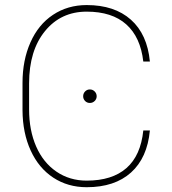

<svg xmlns="http://www.w3.org/2000/svg" viewBox="-20 -741 688 770"><path d="M581.1 -217.8Q570.8 -107.9 505.4 -49.1Q439.9 9.8 327.6 9.8Q252 9.8 193.6 -28.6Q135.3 -66.9 103 -137.5Q70.8 -208 70.3 -298.8V-408.7Q70.3 -499.5 102.1 -571Q133.8 -642.6 192.6 -681.6Q251.5 -720.7 327.6 -720.7Q439 -720.7 504.9 -662.1Q570.8 -603.5 581.1 -494.1H554.7Q543.5 -592.3 486.3 -643.3Q429.2 -694.3 327.6 -694.3Q224.1 -694.3 160.4 -616.2Q96.7 -538.1 96.7 -406.7V-302.2Q96.7 -218.3 125 -153.6Q153.3 -88.9 206.3 -52.7Q259.3 -16.6 327.6 -16.6Q429.7 -16.6 487.1 -66.9Q544.4 -117.2 554.7 -217.8ZM313.5 -355Q313.5 -366.2 321.3 -374.3Q329.1 -382.3 340.3 -382.3Q351.6 -382.3 359.6 -374.3Q367.7 -366.2 367.7 -355Q367.7 -343.8 359.6 -335.9Q351.6 -328.1 340.3 -328.1Q329.1 -328.1 321.3 -335.9Q313.5 -343.8 313.5 -355Z"/></svg>

Font: Roboto Thin
Style: Regular
Weight: 250
Designer: Google
Version: Version 2.134; 2016